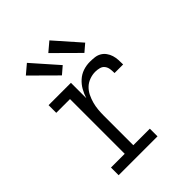

<svg xmlns="http://www.w3.org/2000/svg" viewBox="-213 -899 1027 1027"><g transform="rotate(-45 300.0 -386.0)"><path d="M86 0V-58H190V-472H86V-530H255V-414Q263 -439 276 -462Q289 -485 309 -503Q329 -521 354 -529.5Q379 -538 406 -538Q423 -538 441 -536Q459 -534 474 -525.5Q489 -517 499.5 -502.5Q510 -488 515 -471.5Q520 -455 521 -437.5Q522 -420 522 -402H457Q457 -417 455 -432.5Q453 -448 444 -460Q435 -472 419.5 -476Q404 -480 389 -480Q367 -480 345 -472Q323 -464 307 -448.5Q291 -433 281 -412.5Q271 -392 265 -370Q259 -348 257 -325.5Q255 -303 255 -281V-58H380V0ZM419 -592 282 -728 334 -772 461 -628ZM249 -592 112 -728 164 -772 291 -628Z"/></g></svg>

Font: Iosevka Slab Light Extended
Style: Regular
Weight: 300
Width: 7
Monospace: yes
Designer: Belleve Invis
Foundry: Belleve Invis
Version: Version 11.1.0; ttfautohint (v1.8.3)